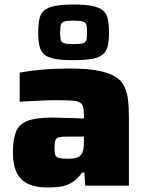

<svg xmlns="http://www.w3.org/2000/svg" viewBox="-20 -821 647 849"><path d="M188 8Q140 8 106 -7Q72 -22 54.5 -56.5Q37 -91 37 -147Q37 -204 50.5 -238Q64 -272 101.5 -286.5Q139 -301 209 -301Q217 -301 233.5 -300.5Q250 -300 271 -299.5Q292 -299 312.5 -298.5Q333 -298 351 -297V-314Q351 -338 346.5 -351Q342 -364 330 -369.5Q318 -375 293 -376.5Q268 -378 226 -378Q202 -378 173.5 -376.5Q145 -375 117 -374Q89 -373 67 -371V-500Q109 -508 165.5 -513Q222 -518 289 -518Q363 -518 411.5 -509Q460 -500 488 -483Q516 -466 529 -440Q542 -414 546 -380Q550 -346 550 -304V0H357L353 -58H343Q321 -27 295.5 -12.5Q270 2 243 5Q216 8 188 8ZM283 -119Q300 -119 311.5 -121.5Q323 -124 331 -129.5Q339 -135 343 -144Q348 -153 349.5 -165.5Q351 -178 351 -194V-217H278Q253 -217 240.5 -214Q228 -211 224.5 -200Q221 -189 221 -165Q221 -146 224.5 -136Q228 -126 241.5 -122.5Q255 -119 283 -119ZM305 -555Q252 -555 221 -561Q190 -567 174.5 -581.5Q159 -596 154 -619.5Q149 -643 149 -677Q149 -712 154 -736Q159 -760 174.5 -774Q190 -788 221 -794.5Q252 -801 305 -801Q358 -801 389 -794.5Q420 -788 436 -774Q452 -760 457 -736Q462 -712 462 -677Q462 -643 457 -619.5Q452 -596 436 -581.5Q420 -567 389 -561Q358 -555 305 -555ZM305 -626Q335 -626 347.5 -630Q360 -634 362.5 -645.5Q365 -657 365 -677Q365 -698 362.5 -709.5Q360 -721 347.5 -725.5Q335 -730 305 -730Q276 -730 263.5 -725.5Q251 -721 248.5 -709.5Q246 -698 246 -677Q246 -657 248.5 -645.5Q251 -634 263.5 -630Q276 -626 305 -626Z"/></svg>

Font: Saira SemiExpanded ExtraBold
Style: Regular
Weight: 800
Width: 6
Designer: Hector Gatti with collaboration of the Omnibus-Type team
Foundry: Omnibus-Type
Version: Version 1.101